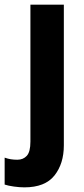

<svg xmlns="http://www.w3.org/2000/svg" viewBox="-64 -567 362 827"><path d="M41 240Q20 240 -4.5 236.5Q-29 233 -44 228V112Q-30 117 -17 119Q-4 121 11 121Q36 121 51.5 104Q67 87 67 43V-547H211V59Q211 138 170.5 189Q130 240 41 240Z"/></svg>

Font: Noto Sans Lao SemiCondensed
Style: Bold
Weight: 700
Width: 4
Designer: Monotype Design Team
Foundry: Monotype Imaging Inc.
Version: Version 2.003; ttfautohint (v1.8.4.7-5d5b)